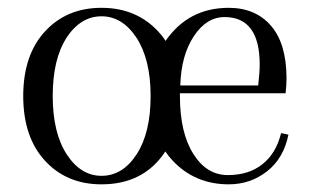

<svg xmlns="http://www.w3.org/2000/svg" viewBox="-20 -464 810 496"><path d="M650.9 -296.9Q650.9 -419.9 560.1 -419.9Q513.2 -419.9 480.5 -370.1Q447.8 -320.3 445.8 -243.2H647Q650.9 -276.9 650.9 -296.9ZM570.8 -443.8Q639.6 -443.8 679.7 -397.9Q719.7 -352.1 720.2 -263.2Q720.2 -245.1 717.8 -223.1H444.8V-215.8Q444.8 -121.1 479.5 -66.4Q513.7 -11.7 568.4 -11.7Q623 -11.7 658.2 -40Q693.4 -67.9 706.1 -120.1L725.1 -116.2Q712.9 -55.2 669.9 -21.5Q627 12.2 570.8 12.2Q483.9 12.2 426.3 -48.8Q415.5 -60.1 407.2 -72.8Q351.6 12.2 242.2 12.2Q152.3 12.2 96.2 -48.8Q40 -109.9 40 -215.8Q40 -321.8 96.2 -382.8Q152.3 -443.8 242.2 -443.8Q332 -443.8 388.7 -382.8Q399.4 -371.6 407.7 -358.4Q466.8 -443.8 570.8 -443.8ZM116.2 -215.8Q116.2 -121.1 152.3 -65.4Q188.5 -9.8 242.2 -9.8Q296.9 -9.8 333 -65.4Q369.1 -121.1 369.1 -215.8Q369.1 -310.5 332.5 -366.7Q295.9 -421.9 242.2 -421.9Q188.5 -421.9 151.9 -366.7Q116.2 -311 116.2 -215.8Z"/></svg>

Font: Arapey-Regular
Style: Regular
Weight: 400
Designer: Eduardo Rodriguez Tunni
Foundry: Eduardo Rodriguez Tunni
Version: Version 1.002